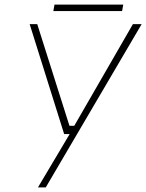

<svg xmlns="http://www.w3.org/2000/svg" viewBox="-20 -628 636 835"><path d="M212 -580 217 -608H516L511 -580ZM145 187 283 -45H259L109 -523H142L282 -81H303L558 -523H596L179 187Z"/></svg>

Font: Tomorrow ExtraLight
Style: Italic
Weight: 275
Italic angle: -10°
Designer: Tony de Marco, Monica Rizzolli
Foundry: Just in Type
Version: Version 2.002